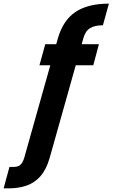

<svg xmlns="http://www.w3.org/2000/svg" viewBox="-164 -797 619 1056"><path d="M-144 239 -112 121H-87Q-65 121 -52 109.5Q-39 98 -31 72L154 -585Q183 -686 251.5 -731.5Q320 -777 435 -777L402 -658Q357 -658 331 -642Q305 -626 294 -585L109 72Q91 135 58.5 172Q26 209 -18.5 224Q-63 239 -117 239ZM53 -438 85 -554H380L349 -438Z"/></svg>

Font: DM Sans 11pt ExtraBold
Style: Italic
Weight: 800
Italic angle: -10°
Version: Version 4.004;gftools[0.9.30]